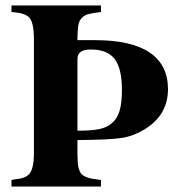

<svg xmlns="http://www.w3.org/2000/svg" viewBox="-20 -682 651 702"><path d="M22 0V-23.9Q41.5 -27.8 44.9 -27.8Q77.6 -31.2 90.3 -50.3Q103 -69.3 104 -115.2V-547.9Q102.5 -600.6 87.2 -617.7Q71.8 -634.8 22 -638.2V-662.1H349.1V-638.2Q318.4 -634.3 303.2 -630.4Q288.1 -626.5 278.3 -615.5Q268.6 -604.5 266.4 -590.3Q264.2 -576.2 263.2 -546.9V-535.2H328.1Q460 -535.2 527.1 -490Q594.2 -444.8 594.2 -356Q594.2 -260.3 506.8 -208Q467.3 -184.1 424.3 -177.5Q381.3 -170.9 263.2 -169.9V-115.2Q263.7 -95.2 264.6 -83.5Q265.6 -71.8 269.5 -61Q273.4 -50.3 278.3 -45.2Q283.2 -40 293.7 -35.4Q304.2 -30.8 316.4 -28.6Q328.6 -26.4 349.1 -23.9V0ZM263.2 -466.8V-204.1Q314.9 -204.1 343 -210Q371.1 -215.8 388.2 -231Q408.2 -247.1 417 -276.1Q425.8 -305.2 425.8 -353Q425.8 -431.6 399.2 -466.3Q372.6 -501 312 -501Q263.2 -501 263.2 -466.8Z"/></svg>

Font: Accordance
Style: Bold
Weight: 700
Version: Version 1.2 (build January 31, 2020) Miklal Software Solutio